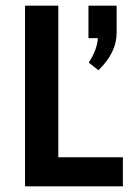

<svg xmlns="http://www.w3.org/2000/svg" viewBox="-20 -655 457 675"><path d="M291 -521V-635H390V-539Q390 -470 326 -408L292 -435Q322 -481 324 -521ZM412 -102V0H68V-635H185V-102Z"/></svg>

Font: Gemunu Libre
Style: Bold
Weight: 700
Designer: Puspanada Ekanayake, Sola Matas, Pathum Egodawatta, Kosala Senevirathne
Foundry: mooniak
Version: Version 1.100